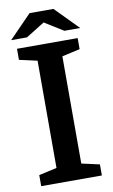

<svg xmlns="http://www.w3.org/2000/svg" viewBox="-97 -940 585 991"><g transform="rotate(-10 195.0 -445.0)"><path d="M260 -641V-79L354 -58V0H36V-58L130 -79V-641L36 -662V-720H354V-662ZM376 -769 257 -890H132L14 -769H97L195 -830L293 -769Z"/></g></svg>

Font: Domine
Style: Regular
Weight: 400
Designer: Pablo Impallari, Rodrigo Fuenzalida, Brenda Gallo
Foundry: Pablo Impallari, Rodrigo Fuenzalida, Brenda Gallo
Version: Version 2.000;September 19, 2022;FontCreator 14.0.0.2877 64-